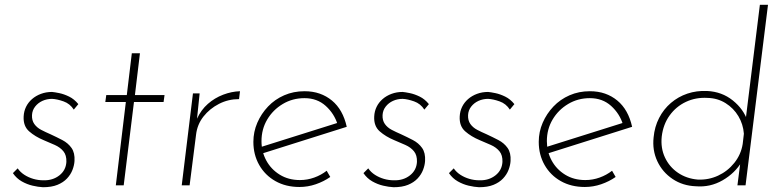

<svg xmlns="http://www.w3.org/2000/svg" viewBox="-20 -776 3259 804"><path d="M160 8Q140 7 116.5 1.5Q93 -4 71 -16.5Q49 -29 34 -51L54 -71Q65 -55 82 -44Q99 -33 119.5 -27Q140 -21 162 -21Q201 -20 228.5 -41.5Q256 -63 258 -98Q259 -126 245.5 -142.5Q232 -159 209.5 -169Q187 -179 163 -189Q127 -204 102 -226Q77 -248 79 -288Q80 -310 89 -328.5Q98 -347 114 -361Q130 -375 151.5 -383Q173 -391 198 -391Q209 -390 228.5 -386Q248 -382 269.5 -371.5Q291 -361 308 -340L289 -317Q273 -342 246 -351.5Q219 -361 198 -362Q176 -362 157.5 -353.5Q139 -345 127 -329.5Q115 -314 114 -294Q113 -272 123.5 -257Q134 -242 152 -232.5Q170 -223 191 -214Q217 -202 241 -189.5Q265 -177 279.5 -156.5Q294 -136 292 -102Q291 -84 283.5 -64.5Q276 -45 260.5 -28.5Q245 -12 220.5 -2Q196 8 160 8Z M532 -553H566L545 -378H669L665 -349H541L498 0H465L507 -349H421L425 -378H511Z M816 -385 805 -279Q822 -316 850.5 -341Q879 -366 914.5 -379.5Q950 -393 985 -394L981 -361Q936 -361 897 -341Q858 -321 832 -288Q806 -255 801 -212L774 0H741L788 -385Z M1236 -22Q1267 -22 1296 -32.5Q1325 -43 1348 -61L1363 -35Q1336 -16 1302.5 -4.5Q1269 7 1234 7Q1177 7 1133.5 -17.5Q1090 -42 1065.5 -85Q1041 -128 1041 -182Q1041 -224 1057.5 -262Q1074 -300 1102.5 -330Q1131 -360 1170 -377Q1209 -394 1255 -394Q1290 -394 1318.5 -384Q1347 -374 1370 -355Q1393 -336 1408.5 -308.5Q1424 -281 1432 -245L1074 -132L1068 -159L1408 -266L1394 -254Q1380 -300 1344 -332.5Q1308 -365 1255 -365Q1205 -365 1164 -340.5Q1123 -316 1099 -275.5Q1075 -235 1075 -185Q1075 -141 1095 -104Q1115 -67 1151.5 -44.5Q1188 -22 1236 -22Z M1628 8Q1608 7 1584.5 1.5Q1561 -4 1539 -16.5Q1517 -29 1502 -51L1522 -71Q1533 -55 1550 -44Q1567 -33 1587.5 -27Q1608 -21 1630 -21Q1669 -20 1696.5 -41.5Q1724 -63 1726 -98Q1727 -126 1713.5 -142.5Q1700 -159 1677.5 -169Q1655 -179 1631 -189Q1595 -204 1570 -226Q1545 -248 1547 -288Q1548 -310 1557 -328.5Q1566 -347 1582 -361Q1598 -375 1619.5 -383Q1641 -391 1666 -391Q1677 -390 1696.5 -386Q1716 -382 1737.5 -371.5Q1759 -361 1776 -340L1757 -317Q1741 -342 1714 -351.5Q1687 -361 1666 -362Q1644 -362 1625.5 -353.5Q1607 -345 1595 -329.5Q1583 -314 1582 -294Q1581 -272 1591.5 -257Q1602 -242 1620 -232.5Q1638 -223 1659 -214Q1685 -202 1709 -189.5Q1733 -177 1747.5 -156.5Q1762 -136 1760 -102Q1759 -84 1751.5 -64.5Q1744 -45 1728.5 -28.5Q1713 -12 1688.5 -2Q1664 8 1628 8Z M1986 8Q1966 7 1942.5 1.5Q1919 -4 1897 -16.5Q1875 -29 1860 -51L1880 -71Q1891 -55 1908 -44Q1925 -33 1945.5 -27Q1966 -21 1988 -21Q2027 -20 2054.5 -41.5Q2082 -63 2084 -98Q2085 -126 2071.5 -142.5Q2058 -159 2035.5 -169Q2013 -179 1989 -189Q1953 -204 1928 -226Q1903 -248 1905 -288Q1906 -310 1915 -328.5Q1924 -347 1940 -361Q1956 -375 1977.5 -383Q1999 -391 2024 -391Q2035 -390 2054.5 -386Q2074 -382 2095.5 -371.5Q2117 -361 2134 -340L2115 -317Q2099 -342 2072 -351.5Q2045 -361 2024 -362Q2002 -362 1983.5 -353.5Q1965 -345 1953 -329.5Q1941 -314 1940 -294Q1939 -272 1949.5 -257Q1960 -242 1978 -232.5Q1996 -223 2017 -214Q2043 -202 2067 -189.5Q2091 -177 2105.5 -156.5Q2120 -136 2118 -102Q2117 -84 2109.5 -64.5Q2102 -45 2086.5 -28.5Q2071 -12 2046.5 -2Q2022 8 1986 8Z M2431 -22Q2462 -22 2491 -32.5Q2520 -43 2543 -61L2558 -35Q2531 -16 2497.5 -4.5Q2464 7 2429 7Q2372 7 2328.5 -17.5Q2285 -42 2260.5 -85Q2236 -128 2236 -182Q2236 -224 2252.5 -262Q2269 -300 2297.5 -330Q2326 -360 2365 -377Q2404 -394 2450 -394Q2485 -394 2513.5 -384Q2542 -374 2565 -355Q2588 -336 2603.5 -308.5Q2619 -281 2627 -245L2269 -132L2263 -159L2603 -266L2589 -254Q2575 -300 2539 -332.5Q2503 -365 2450 -365Q2400 -365 2359 -340.5Q2318 -316 2294 -275.5Q2270 -235 2270 -185Q2270 -141 2290 -104Q2310 -67 2346.5 -44.5Q2383 -22 2431 -22Z M2894 4Q2839 2 2796.5 -26.5Q2754 -55 2732.5 -101Q2711 -147 2717 -201Q2721 -245 2740 -282Q2759 -319 2789.5 -345Q2820 -371 2858.5 -384Q2897 -397 2941 -395Q3003 -392 3048.5 -355.5Q3094 -319 3111 -268L3100 -255L3162 -756H3196L3102 0H3068L3083 -117L3087 -100Q3058 -51 3006 -21Q2954 9 2894 4ZM2902 -24Q2947 -22 2987 -40.5Q3027 -59 3055 -94Q3083 -129 3090 -173L3095 -216Q3092 -256 3072 -289.5Q3052 -323 3018.5 -344Q2985 -365 2943 -366Q2894 -369 2852.5 -349.5Q2811 -330 2784 -292.5Q2757 -255 2751 -204Q2746 -156 2764.5 -116.5Q2783 -77 2819 -52.5Q2855 -28 2902 -24Z"/></svg>

Font: Josefin Sans ExtraLight
Style: Italic
Weight: 250
Italic angle: -7°
Designer: Santiago Orozco
Foundry: Typemade
Version: Version 2.000